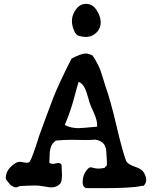

<svg xmlns="http://www.w3.org/2000/svg" viewBox="-20 -977 787 997"><path d="M391.6 -790Q374 -794.9 365.2 -816.4Q353.5 -843.8 353.5 -867.2Q353.5 -892.6 365.2 -913.1Q387.7 -957 426.8 -957Q465.8 -957 488.3 -913.1Q502.9 -886.7 502.9 -860.4Q502.9 -835.9 488.3 -816.4Q463.9 -785.2 424.8 -785.2Q411.1 -785.2 391.6 -790ZM388.7 -552.7Q383.8 -540 364.7 -468.3Q345.7 -396.5 316.4 -328.1Q346.7 -311.5 387.7 -311.5Q402.3 -311.5 484.4 -319.3V-327.1Q484.4 -339.8 481 -353Q477.5 -366.2 474.1 -375.5Q470.7 -384.8 462.9 -401.4Q455.1 -418 451.2 -427.7Q445.3 -441.4 436.5 -474.1Q427.7 -506.8 417.5 -524.9Q407.2 -543 388.7 -552.7ZM727.5 -13.7Q724.6 -10.7 719.2 -11.7Q713.9 -12.7 710.9 -10.7Q661.1 0 515.6 0H433.6Q409.2 0 409.2 -32.2Q409.2 -69.3 433.6 -97.7Q443.4 -108.4 451.2 -108.4Q454.1 -108.4 466.3 -105Q478.5 -101.6 491.2 -101.6Q506.8 -101.6 523.4 -105.5Q525.4 -109.4 527.3 -111.3Q529.3 -113.3 530.8 -113.8Q532.2 -114.3 533.2 -115.2Q534.2 -116.2 534.7 -119.6Q535.2 -123 535.2 -128.9Q535.2 -146.5 531.2 -197.3Q531.2 -199.2 530.8 -202.6Q530.3 -206.1 527.3 -214.4Q524.4 -222.7 519 -229.5Q513.7 -236.3 502 -243.2Q490.2 -250 474.6 -252Q455.1 -250 421.9 -250Q410.2 -250 386.7 -250.5Q363.3 -251 350.6 -251Q312.5 -251 269.5 -247.1Q258.8 -238.3 252 -229Q245.1 -219.7 242.2 -207Q239.3 -194.3 238.3 -186Q237.3 -177.7 237.3 -158.7Q237.3 -139.6 236.3 -130.9Q245.1 -126 253.9 -126Q259.8 -126 269.5 -128.4Q279.3 -130.9 283.2 -130.9Q292 -130.9 299.8 -122.1Q301.8 -81.1 301.8 -69.3Q301.8 -33.2 292 -22.5Q273.4 -3.9 247.1 -3.9Q236.3 -3.9 210 -8.8Q183.6 -13.7 168 -13.7H161.1Q146.5 -13.7 122.1 -12.7Q97.7 -11.7 83 -10.7Q80.1 -9.8 73.7 -6.8Q67.4 -3.9 62.5 -3.9Q51.8 -3.9 33.2 -17.6Q30.3 -22.5 23.9 -29.3Q17.6 -36.1 13.7 -42Q9.8 -47.9 9.8 -55.7Q12.7 -101.6 63.5 -131.8Q73.2 -136.7 82 -136.7Q87.9 -136.7 100.1 -134.3Q112.3 -131.8 117.2 -131.8Q127.9 -131.8 133.8 -136.7Q141.6 -148.4 153.8 -182.1Q166 -215.8 174.8 -244.1L183.6 -272.5Q200.2 -317.4 223.6 -381.3Q247.1 -445.3 258.3 -473.6Q269.5 -502 293.5 -554.2Q317.4 -606.4 351.6 -672.9Q402.3 -699.2 424.8 -699.2Q441.4 -699.2 460.9 -688.5Q476.6 -665 487.3 -643.6Q498 -622.1 502.4 -609.4Q506.8 -596.7 514.6 -571.3Q522.5 -545.9 527.3 -530.3Q554.7 -453.1 584.5 -325.2Q614.3 -197.3 635.7 -138.7Q647.5 -122.1 682.1 -110.8Q716.8 -99.6 727.5 -80.1Q739.3 -59.6 739.3 -43Q739.3 -27.3 727.5 -13.7Z"/></svg>

Font: LPEducational
Style: Medium
Weight: 500
Designer: Based on Essays1743, by John Stracke, which says:

Based on the typeface in a 1743 English translation of the essays of 
Version: Version 001.204